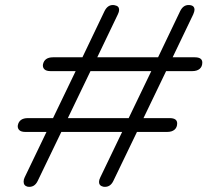

<svg xmlns="http://www.w3.org/2000/svg" viewBox="-20 -731 836 764"><path d="M785 -482Q785 -466 774.5 -457Q764 -448 745 -448H641L551 -261H655Q685 -261 685 -240Q685 -224 674.5 -215Q664 -206 645 -206H525L431 -11Q418 16 391 12Q374 8 374 -7Q374 -15 379 -25L466 -206H224L130 -11Q117 16 90 12Q74 8 74 -8Q74 -17 78 -25L165 -206H81Q64 -206 56.5 -213.5Q49 -221 51 -233Q57 -261 91 -261H191L281 -448H181Q164 -448 156.5 -455.5Q149 -463 151 -475Q157 -503 191 -503H308L396 -687Q408 -711 429 -711Q434 -711 437 -710Q454 -707 454 -692Q454 -684 449 -674L367 -503H609L697 -687Q709 -711 730 -711Q754 -711 754 -692Q754 -686 749 -674L667 -503H755Q785 -503 785 -482ZM582 -448H340L250 -261H492Z"/></svg>

Font: Kodchasan Light
Style: Italic
Weight: 300
Italic angle: -10°
Version: Version 1.000; ttfautohint (v1.6)